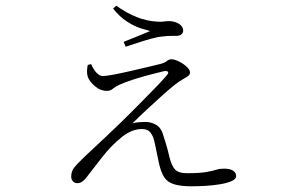

<svg xmlns="http://www.w3.org/2000/svg" viewBox="-20 -603 1040 674"><path d="M300 -378Q308 -359 319 -347.5Q330 -336 341 -336Q352 -336 378.5 -341Q405 -346 437.5 -353.5Q470 -361 499.5 -368Q529 -375 545 -379Q559 -383 566 -389Q573 -395 582 -395Q590 -395 601 -390.5Q612 -386 622.5 -379Q633 -372 640 -364Q647 -356 647 -348Q647 -341 640 -336Q633 -331 621.5 -324.5Q610 -318 597 -308Q581 -296 553 -271Q525 -246 495.5 -218.5Q466 -191 445 -170Q456 -173 468.5 -174Q481 -175 490 -175Q510 -175 527 -165.5Q544 -156 551 -135Q557 -117 563.5 -95Q570 -73 575 -51Q583 -19 595.5 -7Q608 5 636 5Q681 5 703.5 1Q726 -3 738.5 -7Q751 -11 765 -11Q787 -11 798 -4Q809 3 809 15Q809 26 792.5 33Q776 40 751.5 44Q727 48 700.5 49.5Q674 51 653 51Q613 51 590 43.5Q567 36 556 18.5Q545 1 538 -30Q534 -48 529.5 -71Q525 -94 520 -114Q516 -128 507 -139Q498 -150 478 -150Q461 -150 444 -143.5Q427 -137 409 -123Q369 -91 336.5 -48.5Q304 -6 281 23Q275 30 268 35Q261 40 251 40Q242 40 236 33.5Q230 27 230 17Q230 -2 241 -15.5Q252 -29 267 -43Q283 -59 307 -81Q331 -103 356 -127Q381 -151 401 -170Q430 -198 461.5 -230Q493 -262 521 -290.5Q549 -319 565 -338Q573 -347 569.5 -351Q566 -355 555 -353Q538 -349 509 -341.5Q480 -334 450 -324.5Q420 -315 398 -305Q384 -298 375.5 -291Q367 -284 356 -284Q332 -284 312.5 -301Q293 -318 288 -334Q285 -344 285.5 -354.5Q286 -365 288 -375ZM377 -573 388 -583Q425 -557 460 -543Q495 -529 532 -527Q548 -526 556.5 -527.5Q565 -529 574 -529Q585 -529 596.5 -525Q608 -521 615.5 -513.5Q623 -506 623 -495Q623 -488 617 -482.5Q611 -477 597 -477Q587 -477 577.5 -477Q568 -477 552 -475Q535 -474 510 -467Q485 -460 461 -452Q437 -444 421 -439L414 -456Q437 -465 463.5 -476Q490 -487 507 -494Q495 -497 473 -504Q451 -511 425.5 -527.5Q400 -544 377 -573Z"/></svg>

Font: Noto Serif SC
Style: Regular
Weight: 200
Designer: Ryoko NISHIZUKA 西塚涼子 (kana & ideographs); Frank Grießhammer (Latin, Greek & Cyrillic); Wenlong ZHANG 张文龙 (bopomofo); San
Foundry: Adobe
Version: Version 2.001;hotconv 1.1.0;makeotfexe 2.6.0